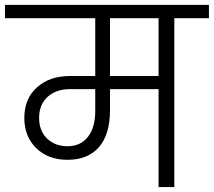

<svg xmlns="http://www.w3.org/2000/svg" viewBox="-49 -760 869 780"><path d="M225.1 -166Q278.3 -166 308.1 -203.9Q337.9 -241.7 337.9 -310.1V-397.9H235.8Q178.7 -397.9 144.3 -366.5Q109.9 -335 109.9 -280.8Q109.9 -228.5 142.1 -197.3Q174.3 -166 225.1 -166ZM-28.8 -686V-740.2H799.8V-686H659.2V0H595.2V-397.9H397.9V-313Q397.9 -214.4 353.3 -162.6Q308.6 -110.8 225.1 -110.8Q146.5 -110.8 98.1 -158.2Q49.8 -205.6 49.8 -280.8Q49.8 -359.4 101.3 -405.3Q152.8 -451.2 234.9 -451.2H337.9V-686ZM397.9 -451.2H595.2V-686H397.9Z"/></svg>

Font: PoppinsZ Light
Style: Regular
Weight: 300
Designer: Ninad Kale (Devanagari), Jonny Pinhorn (Latin)
Foundry: Indian Type Foundry
Version: Version 3.002;FEAKit 1.0